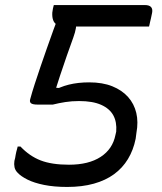

<svg xmlns="http://www.w3.org/2000/svg" viewBox="-20 -720 640 760"><path d="M193 -700Q196 -700 216 -700Q236 -700 266.5 -700Q297 -700 333 -700Q369 -700 405.5 -700Q442 -700 473.5 -700Q505 -700 526 -700Q547 -700 553 -700Q571 -700 578 -692Q585 -684 582 -669Q581 -665 580 -659.5Q579 -654 577.5 -647.5Q576 -641 574.5 -635Q573 -629 572 -623.5Q571 -618 570 -615Q567 -615 543.5 -615Q520 -615 484 -615Q448 -615 408 -615Q368 -615 330.5 -615Q293 -615 267 -615Q241 -615 234 -615Q217 -615 206 -621.5Q195 -628 190.5 -640Q186 -652 187 -670Q188 -679 189.5 -686Q191 -693 193 -700ZM217 -670H292L281 -638Q283 -625 280.5 -609Q278 -593 270 -571Q258 -538 244.5 -499.5Q231 -461 218 -421.5Q205 -382 194 -347L182 -374L239 -370L180 -355Q216 -376 252.5 -385Q289 -394 333 -394Q386 -394 424.5 -378.5Q463 -363 487 -336Q511 -309 519.5 -273Q528 -237 520 -194L517 -171Q508 -126 486.5 -90.5Q465 -55 431.5 -30.5Q398 -6 351.5 7Q305 20 246 20Q194 20 154.5 12Q115 4 89 -9Q63 -22 50 -36Q40 -46 37.5 -58Q35 -70 37 -83Q39 -89 40 -95Q41 -101 42 -107Q43 -113 44.5 -119Q46 -125 47.5 -130Q49 -135 50 -140H61Q97 -102 141 -85Q185 -68 253 -68Q331 -68 378.5 -99Q426 -130 437 -186L440 -199Q443 -237 428.5 -263.5Q414 -290 380.5 -305Q347 -320 293 -320Q264 -320 238.5 -316Q213 -312 189 -306H129Q109 -306 102.5 -311.5Q96 -317 100 -329Q107 -355 117.5 -387.5Q128 -420 140.5 -456.5Q153 -493 166 -530Q179 -567 192 -603Q205 -639 217 -670Z"/></svg>

Font: Rec Mono Semicasual
Style: Italic
Weight: 400
Italic angle: -10°
Version: Version 1.085; ttfautohint (v1.8.4.7-5d5b)